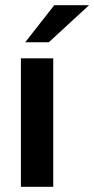

<svg xmlns="http://www.w3.org/2000/svg" viewBox="-20 -717 362 737"><path d="M60.2 0V-493H184.4V0ZM76.8 -554.8 188.2 -697H321.8L167.4 -554.8Z"/></svg>

Font: Hanken Grotesk
Style: Regular
Weight: 400
Designer: Alfredo Marco Pradil
Foundry: Hanken Design Co.
Version: Version 3.013